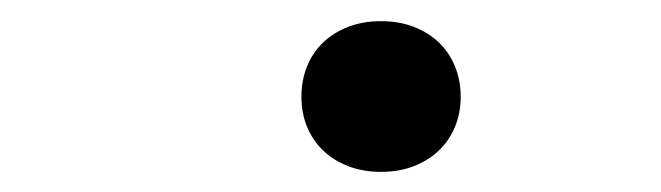

<svg xmlns="http://www.w3.org/2000/svg" viewBox="-20 -436 640 186"><path d="M272 -342.3Q272 -357.9 277.3 -371.3Q282.7 -384.8 292.7 -394.5Q302.7 -404.3 317.1 -409.9Q331.5 -415.5 349.1 -415.5Q366.7 -415.5 381.1 -409.9Q395.5 -404.3 405.5 -394.5Q415.5 -384.8 420.9 -371.3Q426.3 -357.9 426.3 -342.3Q426.3 -326.7 420.9 -313.5Q415.5 -300.3 405.5 -290.5Q395.5 -280.8 381.1 -275.1Q366.7 -269.5 349.1 -269.5Q331.5 -269.5 317.1 -275.1Q302.7 -280.8 292.7 -290.5Q282.7 -300.3 277.3 -313.5Q272 -326.7 272 -342.3Z"/></svg>

Font: Roboto Mono
Style: Bold
Weight: 700
Designer: Google
Version: Version 2.000985; 2015; ttfautohint (v1.3)